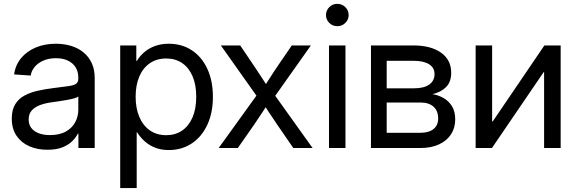

<svg xmlns="http://www.w3.org/2000/svg" viewBox="-20 -754 2941 978"><path d="M221.2 8.8Q169.9 8.8 128.9 -9.3Q87.9 -27.3 64 -62.7Q40 -98.1 40 -149.9Q40 -194.8 57.6 -223.1Q75.2 -251.5 104.7 -267.3Q134.3 -283.2 171.4 -291.5Q208.5 -299.8 247.1 -304.7Q295.9 -311.5 325 -314.9Q354 -318.4 366.5 -326.4Q378.9 -334.5 378.9 -354V-358.4Q378.9 -388.2 365.7 -410.2Q352.5 -432.1 326.9 -444.8Q301.3 -457.5 264.6 -457.5Q228.5 -457.5 200.7 -445.3Q172.9 -433.1 156.5 -413.1Q140.1 -393.1 136.2 -369.1L51.8 -375Q58.6 -422.9 87.4 -457.8Q116.2 -492.7 161.9 -512Q207.5 -531.2 264.2 -531.2Q305.2 -531.2 341.3 -520.5Q377.4 -509.8 404.5 -487.8Q431.6 -465.8 447 -433.1Q462.4 -400.4 462.4 -356.4V0H379.4V-73.2H376.5Q367.2 -54.7 348.6 -35.6Q330.1 -16.6 299.1 -3.9Q268.1 8.8 221.2 8.8ZM233.9 -65.9Q284.2 -65.9 316.4 -84.5Q348.6 -103 363.8 -132.6Q378.9 -162.1 378.9 -195.8V-262.7Q374 -257.8 359.9 -253.7Q345.7 -249.5 325.9 -245.8Q306.2 -242.2 284.4 -238.8Q262.7 -235.4 243.2 -232.9Q212.9 -229 186 -219.5Q159.2 -210 142.6 -192.4Q126 -174.8 126 -145Q126 -120.1 139.2 -102.5Q152.3 -85 176.8 -75.4Q201.2 -65.9 233.9 -65.9Z M592.3 204.1V-522.5H674.3V-443.8H677.2Q692.4 -469.2 715.8 -489Q739.3 -508.8 770.5 -520Q801.8 -531.2 839.4 -531.2Q906.7 -531.2 957.5 -497.6Q1008.3 -463.9 1036.4 -402.8Q1064.5 -341.8 1064.5 -260.7Q1064.5 -180.2 1036.4 -119.1Q1008.3 -58.1 957.5 -23.9Q906.7 10.3 839.4 10.3Q801.8 10.3 771.7 -1.2Q741.7 -12.7 718.5 -33Q695.3 -53.2 678.7 -79.6H676.3V204.1ZM826.7 -65.4Q873 -65.4 907.2 -88.6Q941.4 -111.8 960.4 -155.5Q979.5 -199.2 979.5 -261.2Q979.5 -323.2 960.4 -366.7Q941.4 -410.2 907.2 -433.1Q873 -456.1 826.7 -456.1Q778.3 -456.1 743.2 -431.9Q708 -407.7 689.5 -364Q670.9 -320.3 670.9 -261.2Q670.9 -202.6 689.7 -158.4Q708.5 -114.3 743.4 -89.8Q778.3 -65.4 826.7 -65.4Z M1093.8 0 1309.6 -299.3 1309.1 -234.4 1105 -522.5H1203.6L1272.9 -419.9Q1295.4 -387.2 1315.2 -356Q1335 -324.7 1355.5 -293.5H1313.5Q1334.5 -324.7 1354 -356Q1373.5 -387.2 1396 -419.9L1466.3 -522.5H1563.5L1358.9 -233.4V-298.3L1572.3 0H1474.1L1392.6 -118.2Q1370.6 -149.9 1351.3 -179.9Q1332 -210 1312 -240.2H1354.5Q1334.5 -210 1315.2 -179.9Q1295.9 -149.9 1273.9 -118.2L1191.4 0Z M1655.8 0V-522.5H1739.7V0ZM1698.2 -620.6Q1674.3 -620.6 1657.5 -637.2Q1640.6 -653.8 1640.6 -677.2Q1640.6 -701.2 1657.5 -717.8Q1674.3 -734.4 1697.8 -734.4Q1722.2 -734.4 1739 -717.8Q1755.9 -701.2 1755.9 -677.2Q1755.9 -653.8 1739 -637.2Q1722.2 -620.6 1698.2 -620.6Z M1869.6 0V-522.5H2086.4Q2174.3 -522.5 2226.3 -485.8Q2278.3 -449.2 2278.3 -383.3Q2278.3 -336.9 2252.2 -310.5Q2226.1 -284.2 2182.6 -274.4Q2211.9 -270 2238.5 -255.1Q2265.1 -240.2 2282 -213.4Q2298.8 -186.5 2298.8 -146Q2298.8 -103 2277.6 -70.1Q2256.3 -37.1 2216.3 -18.6Q2176.3 0 2120.6 0ZM1949.7 -77.6H2120.6Q2164.6 -77.6 2188.2 -96.7Q2211.9 -115.7 2211.9 -149.9Q2211.9 -189.5 2188.2 -210.7Q2164.6 -231.9 2120.6 -231.9H1949.7ZM1949.7 -304.2H2089.4Q2139.2 -304.2 2166.3 -323.2Q2193.4 -342.3 2193.4 -377Q2193.4 -409.2 2165.5 -426.8Q2137.7 -444.3 2086.4 -444.3H1949.7Z M2835.9 0H2751.5V-386.2H2749L2485.8 0H2402.8V-522.5H2486.8V-135.3H2489.7L2752.9 -522.5H2835.9Z"/></svg>

Font: Inter 28pt
Style: Regular
Weight: 400
Designer: Rasmus Andersson
Foundry: rsms
Version: Version 4.001;git-66647c0bb